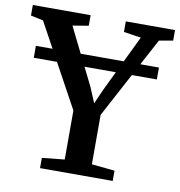

<svg xmlns="http://www.w3.org/2000/svg" viewBox="-99 -819 838 895"><g transform="rotate(10 320.5 -371.5)"><path d="M256 -59.5V-291.5L43.5 -680.5L-15.5 -693V-743H258V-693L183 -680.5L315 -414L345.5 -341.5L377.5 -413.5L506.5 -680.5L424.5 -693V-743H657.5V-693L592 -681.5L384.5 -293.5V-59.5L493.5 -48.5V0H149.5V-48.5ZM614 -558V-501.5H31.5V-558Z"/></g></svg>

Font: Merriweather 36pt SemiBold
Style: Regular
Weight: 600
Version: Version 2.100